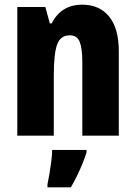

<svg xmlns="http://www.w3.org/2000/svg" viewBox="-20 -580 580 821"><path d="M332 -560Q405 -560 446.5 -509.5Q488 -459 488 -360V0H332V-315Q332 -372 321 -400.5Q310 -429 279 -429Q238 -429 224 -389Q210 -349 210 -256V0H54V-550H174L193 -480H201Q214 -506 233 -524Q252 -542 276.5 -551Q301 -560 332 -560ZM350 72Q342 97 331.5 122.5Q321 148 309 172.5Q297 197 283 221H183V208Q187 190 191.5 163Q196 136 199.5 108.5Q203 81 203 61H350Z"/></svg>

Font: Noto Sans Display Condensed ExtraBold
Style: Regular
Weight: 800
Width: 3
Designer: Monotype Design Team
Foundry: Monotype Imaging Inc.
Version: Version 2.003